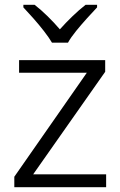

<svg xmlns="http://www.w3.org/2000/svg" viewBox="-20 -785 505 805"><path d="M425 0H40V-44L344 -480H60V-533H421V-484L119 -54H425ZM198 -606Q185 -628 164 -655Q143 -682 119.5 -708.5Q96 -735 78 -754V-765H125Q152 -744 179.5 -717Q207 -690 231 -662Q256 -690 284 -717Q312 -744 339 -765H387V-754Q369 -735 345 -708.5Q321 -682 299 -655Q277 -628 265 -606Z"/></svg>

Font: Noto Sans Oriya Light
Style: Regular
Weight: 300
Version: Version 2.003